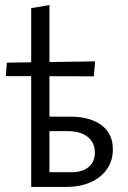

<svg xmlns="http://www.w3.org/2000/svg" viewBox="-20 -737 506 757"><path d="M103 0V-705L175 -717V-58H262Q305 -58 329.5 -78.5Q354 -99 354 -135Q354 -175 325.5 -197.5Q297 -220 246 -220H158V-277H259Q298 -277 329 -268Q360 -259 381.5 -242.5Q403 -226 414 -202.5Q425 -179 425 -148Q425 -104 402 -70.5Q379 -37 337.5 -18.5Q296 0 240 0ZM350 -436 3 -437 7 -490 355 -495Z"/></svg>

Font: Ysabeau Office Medium
Style: Regular
Weight: 500
Designer: Christian Thalmann (Catharsis Fonts)
Version: Version 2.001;gftools[0.9.30]; featfreeze: tnum,lnum,ss02